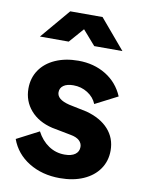

<svg xmlns="http://www.w3.org/2000/svg" viewBox="-88 -846 692 919"><g transform="rotate(10 257.5 -386.5)"><path d="M27 -137 135 -193Q157 -151 192 -127.5Q227 -104 270 -104Q303 -104 321 -117Q339 -130 339 -153Q339 -171 325 -184Q311 -197 283 -202L190 -220Q122 -236 83.5 -280.5Q45 -325 45 -386Q45 -437 71.5 -476Q98 -515 146.5 -536.5Q195 -558 258 -558Q334 -558 392 -522.5Q450 -487 477 -423L368 -367Q355 -399 324 -418.5Q293 -438 255 -438Q224 -438 207 -426Q190 -414 190 -393Q190 -376 204.5 -363.5Q219 -351 251 -343L338 -325Q408 -306 446 -263.5Q484 -221 484 -161Q484 -110 457 -71Q430 -32 381 -10.5Q332 11 267 11Q181 11 116.5 -28.5Q52 -68 27 -137ZM178 -784H335L457 -640H320L258 -711L196 -640H56Z"/></g></svg>

Font: Eudoxus Sans ExtraBold
Style: Regular
Weight: 800
Designer: Stijn de Vries
Foundry: tokotype
Version: Version 2.005